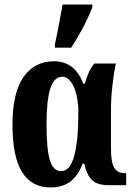

<svg xmlns="http://www.w3.org/2000/svg" viewBox="-20 -816 590 846"><path d="M35 -267Q35 -407 83.5 -476.5Q132 -546 218 -546Q310 -546 347 -447H353Q362 -475 370.5 -495Q379 -515 395 -536H491Q483 -505 476 -445Q469 -385 469 -333V-161Q469 -102 483 -77.5Q497 -53 530 -53H536V0H460Q408 0 385 -23Q362 -46 351 -95H344Q325 -43 290.5 -16.5Q256 10 202 10Q120 10 77.5 -57.5Q35 -125 35 -267ZM325 -308V-345Q319 -411 299.5 -444.5Q280 -478 255 -478Q218 -478 201.5 -425.5Q185 -373 185 -267Q185 -160 199.5 -111Q214 -62 249 -62Q289 -62 307 -129Q325 -196 325 -308ZM222 -621 235 -684Q239 -707 244.5 -735Q250 -763 256 -796H387V-784Q353 -697 294 -606H222Z"/></svg>

Font: Noto Serif CondExtraBold
Style: Regular
Weight: 800
Width: 3
Designer: Monotype Design Team
Foundry: Monotype Imaging Inc.
Version: Version 1.001